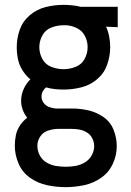

<svg xmlns="http://www.w3.org/2000/svg" viewBox="-20 -558 540 791"><path d="M250 213Q288 213 326 205Q364 197 396 175Q428 153 444.5 117.5Q461 82 461 44Q461 10 448 -23Q435 -56 406 -76Q377 -96 343.5 -103.5Q310 -111 275 -111H225Q220 -111 214 -111H210Q196 -112 182.5 -117Q169 -122 160 -134Q151 -146 151 -160Q151 -171 156 -181Q161 -191 170 -198Q187 -193 205.5 -191Q224 -189 242 -189Q278 -189 314.5 -198Q351 -207 380 -231.5Q409 -256 421.5 -291.5Q434 -327 434 -364Q434 -385 430 -406.5Q426 -428 417 -448L465 -446V-530H311L304 -532Q289 -535 273 -536.5Q257 -538 242 -538Q205 -538 168.5 -529Q132 -520 103 -495.5Q74 -471 61.5 -436Q49 -401 49 -364Q49 -339 54 -314.5Q59 -290 72.5 -268.5Q86 -247 105 -231Q87 -213 77 -190Q67 -167 67 -143Q67 -124 73.5 -106Q80 -88 92 -73Q75 -60 62.5 -41.5Q50 -23 45.5 -1.5Q41 20 41 42Q41 80 56.5 116Q72 152 104 174.5Q136 197 174 205Q212 213 250 213ZM250 129Q230 129 209.5 125.5Q189 122 171 111Q153 100 143.5 81.5Q134 63 134 42Q134 23 145 5.5Q156 -12 175.5 -19Q195 -26 215 -27Q217 -27 219.5 -27Q222 -27 225 -27H275Q292 -27 308 -24Q324 -21 338.5 -12Q353 -3 360.5 12.5Q368 28 368 44Q368 64 357.5 82.5Q347 101 329 111.5Q311 122 291 125.5Q271 129 250 129ZM242 -273Q216 -273 191.5 -282.5Q167 -292 154.5 -315Q142 -338 142 -364Q142 -389 154.5 -412Q167 -435 191.5 -444.5Q216 -454 242 -454H254Q278 -452 299 -441Q320 -430 330.5 -408.5Q341 -387 341 -364Q341 -338 328.5 -315Q316 -292 291.5 -282.5Q267 -273 242 -273Z"/></svg>

Font: Iosevka SS08 Medium
Style: Regular
Weight: 500
Monospace: yes
Designer: Belleve Invis
Foundry: Belleve Invis
Version: Version 3.4.3; ttfautohint (v1.8.3)